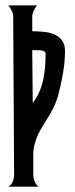

<svg xmlns="http://www.w3.org/2000/svg" viewBox="-20 -704 282 724"><path d="M29.8 -639.6Q29.8 -652.3 24.4 -663.3Q19 -674.3 11.7 -683.6H119.6Q112.3 -674.3 106.9 -663.3Q101.6 -652.3 101.6 -639.6V-586.4Q122.1 -585.9 144 -584Q166 -582 183.8 -574.7Q201.7 -567.4 213.4 -552.5Q225.1 -537.6 225.1 -511.2Q225.1 -469.7 217 -424.8Q209 -379.9 198.2 -340.3Q191.9 -318.4 182.6 -299.8Q173.3 -281.2 163.1 -264.4Q152.8 -247.6 142.6 -231.4Q132.3 -215.3 124 -198Q115.7 -180.7 110.6 -160.9Q105.5 -141.1 105.5 -117.7V-46.4Q105.5 -33.2 110.1 -20.8Q114.7 -8.3 126 0H11.7Q23.9 -7.8 28.6 -20.5Q33.2 -33.2 33.2 -46.4ZM103.5 -315.9Q119.1 -336.4 128.7 -358.6Q138.2 -380.9 143.3 -404.8Q148.4 -428.7 150.1 -453.1Q151.9 -477.5 151.9 -502.4Q151.9 -508.3 145.5 -511Q139.2 -513.7 130.6 -514.4Q122.1 -515.1 113.8 -514.9Q105.5 -514.6 101.6 -514.6Z"/></svg>

Font: XAYAX
Style: Regular
Weight: 400
Designer: Peter Wiegel
Foundry: Peter Wiegel
Version: Version 1.000 2009 initial release